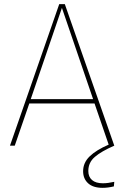

<svg xmlns="http://www.w3.org/2000/svg" viewBox="-20 -701 597 924"><path d="M475 181Q499 181 530 174L528 196Q499 203 474 203Q428 203 404 181Q380 159 380 123Q380 82 411.5 51.5Q443 21 503 -5L435 -203H121L51 0H28L265 -681H292L530 0Q468 27 436.5 54Q405 81 405 122Q405 150 423 165.5Q441 181 475 181ZM428 -224 278 -663 128 -224Z"/></svg>

Font: Fira Sans Thin
Style: Regular
Weight: 100
Designer: bBox Type GmbH & Carrois Corporate GbR & Edenspiekermann AG
Foundry: bBox Type GmbH & Carrois Corporate GbR & Edenspiekermann AG
Version: Version 4.301